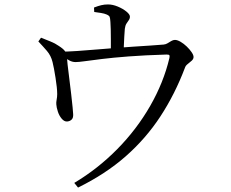

<svg xmlns="http://www.w3.org/2000/svg" viewBox="-20 -794 1040 866"><path d="M315 31Q422 -33 509.5 -122Q597 -211 657.5 -316.5Q718 -422 744 -532Q746 -542 744 -545Q742 -548 731 -548Q632 -545 560.5 -539.5Q489 -534 440.5 -528Q392 -522 363 -518Q334 -514 321 -514Q306 -514 292.5 -521.5Q279 -529 254 -544L253 -561Q285 -561 328.5 -564Q372 -567 419 -571Q466 -575 506 -578Q541 -581 581 -583.5Q621 -586 657.5 -588.5Q694 -591 718 -593Q728 -594 736 -599Q744 -604 752.5 -609Q761 -614 769 -614Q780 -614 794.5 -605.5Q809 -597 822 -584.5Q835 -572 844 -559Q853 -546 853 -537Q853 -528 845 -520.5Q837 -513 827 -505.5Q817 -498 814 -488Q769 -369 703.5 -269Q638 -169 547 -89Q456 -9 332 52ZM283 -246Q270 -245 258.5 -258.5Q247 -272 241 -290.5Q235 -309 234 -323Q233 -332 235.5 -344.5Q238 -357 238 -370Q238 -383 236 -402Q234 -421 230.5 -443Q227 -465 223.5 -484Q220 -503 217 -514Q210 -543 191.5 -564.5Q173 -586 153 -607L165 -624Q187 -615 207.5 -607Q228 -599 245 -587Q267 -573 273.5 -562.5Q280 -552 282 -534Q282 -528 285 -501.5Q288 -475 292.5 -440Q297 -405 301 -370Q305 -335 307.5 -310Q310 -285 310 -279Q311 -262 303 -254.5Q295 -247 283 -246ZM480 -549Q480 -555 480 -573.5Q480 -592 480 -615.5Q480 -639 479.5 -661Q479 -683 478 -695Q477 -712 474.5 -718Q472 -724 460 -729Q451 -733 435.5 -735.5Q420 -738 405 -740L404 -760Q422 -767 436.5 -770.5Q451 -774 467 -774Q488 -774 511 -764.5Q534 -755 550 -742Q566 -729 566 -719Q566 -710 560.5 -702.5Q555 -695 550 -687Q545 -679 543 -664Q542 -649 540.5 -627.5Q539 -606 538.5 -585Q538 -564 538 -550Z"/></svg>

Font: Noto Serif HK ExtraLight
Style: Regular
Weight: 400
Version: Version 2.002-H1;hotconv 1.1.0;makeotfexe 2.6.0